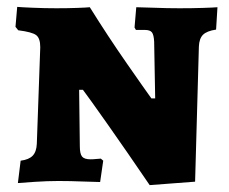

<svg xmlns="http://www.w3.org/2000/svg" viewBox="-20 -526 665 558"><path d="M428 -405Q427 -425 421.5 -432Q416 -439 401 -439H375L371 -446L376 -505Q390 -505 427.5 -503.5Q465 -502 502 -502Q538 -502 569.5 -503Q601 -504 612 -505L608 -440Q581 -436 570 -425Q559 -414 558 -391L547 2L415 12Q349 -85 293 -164.5Q237 -244 221 -265H210L212 -101Q212 -79 218.5 -71Q225 -63 243 -63Q251 -63 260.5 -64Q270 -65 273 -65L280 -59L271 3Q257 3 220.5 1.5Q184 0 150 0Q118 0 80.5 2.5Q43 5 32 6L40 -59Q64 -62 75 -73.5Q86 -85 87 -108L97 -389Q97 -415 85 -424Q73 -433 33 -438L25 -448L30 -506Q40 -505 75 -503.5Q110 -502 144 -502Q176 -502 204 -503Q232 -504 241 -505Q294 -420 349 -341Q404 -262 420 -240H431Z"/></svg>

Font: Alegreya SC ExtraBold
Style: Regular
Weight: 800
Designer: Juan Pablo del Peral
Foundry: Huerta Tipografica
Version: Version 2.007; ttfautohint (v1.6)